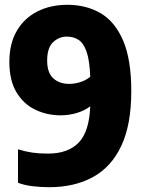

<svg xmlns="http://www.w3.org/2000/svg" viewBox="-20 -770 606 800"><path d="M261 -750Q339.5 -750 399.5 -714.8Q459.5 -679.5 493.2 -600.5Q527 -521.5 527 -390Q527 -250 485.2 -161.8Q443.5 -73.5 366.5 -31.8Q289.5 10 185 10Q149.5 10 115 5.8Q80.5 1.5 55 -8.5V-148Q85 -138.5 114.2 -134.2Q143.5 -130 180 -130Q263.5 -130 307.8 -175.8Q352 -221.5 356 -327Q331.5 -308.5 299.2 -299Q267 -289.5 232.5 -289.5Q176 -289.5 127.2 -312.8Q78.5 -336 48.8 -385.2Q19 -434.5 19 -512Q19 -588 49.8 -641Q80.5 -694 135.2 -722Q190 -750 261 -750ZM267.5 -420.5Q290.5 -420.5 313.5 -427.5Q336.5 -434.5 356 -450Q353.5 -517.5 341 -553.8Q328.5 -590 307.5 -603.8Q286.5 -617.5 259 -617.5Q225.5 -617.5 201 -594Q176.5 -570.5 176.5 -518Q176.5 -466.5 202.2 -443.5Q228 -420.5 267.5 -420.5Z"/></svg>

Font: Encode Sans Cnd XBd
Style: Regular
Weight: 800
Width: 3
Designer: Multiple Designers
Foundry: Impallari Type
Version: Version 3.002; ttfautohint (v1.8.3) -l 8 -r 50 -G 200 -x 14 